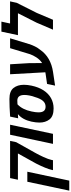

<svg xmlns="http://www.w3.org/2000/svg" viewBox="828 -1674 1040 2829"><g transform="rotate(-90 1348.5 -260.0)"><path d="M260.7 -23.4Q267.1 -55.7 293 -119.1Q318.8 -182.6 353 -249L362.3 -265.6L501.5 -516.6H114.3L138.7 -631.8H686.5L667.5 -542L511.2 -262.7Q499 -242.2 479 -202.6Q459 -163.1 449.7 -141.1Q415.5 -65.9 406.7 -23.4L401.9 0H255.4ZM84.5 -377.9H232.4L101.1 240.2H-46.4Z M777.3 -631.8H924.8L790.5 0H642.6Z M956.5 -199.2Q956.5 -250.5 970.2 -315.9Q998.5 -448.2 1081.1 -516.6L1019.5 -513.2L1044.4 -631.3Q1193.4 -641.6 1304.2 -641.6Q1418.9 -641.6 1466.1 -581.5Q1513.2 -521.5 1513.2 -428.7Q1513.2 -376 1500.5 -315.9Q1478.5 -211.9 1431.4 -139.2Q1384.3 -66.4 1316.2 -28.6Q1248 9.3 1164.6 9.3Q1050.3 9.3 1003.4 -50.5Q956.5 -110.4 956.5 -199.2ZM1332.5 -265.6Q1347.2 -302.7 1355.2 -345.7Q1363.3 -388.7 1363.3 -420.4Q1363.3 -477.5 1339.4 -502.9Q1329.6 -513.7 1314.5 -519.5Q1299.3 -525.4 1280.8 -525.4Q1247.1 -525.4 1225.1 -522.9Q1186 -485.8 1160.2 -434.8Q1134.3 -383.8 1120.1 -315.9Q1106.9 -255.4 1106.9 -213.4Q1106.9 -161.1 1127.4 -135Q1147.9 -108.9 1190.9 -108.9Q1241.2 -108.9 1275.4 -147.2Q1309.6 -185.5 1332.5 -265.6Z M1525.9 -86.9 1669.9 -107.9 1697.3 -112.3 1668.5 -631.8H1815.4L1832 -354L1833.5 -160.2Q1882.3 -190.9 1918 -246.1Q1948.2 -291 1967.3 -349.1L2052.7 -631.8H2198.2L2114.3 -355.5Q2083.5 -255.4 2027.8 -187Q1974.6 -109.9 1892.3 -62.5Q1810.1 -15.1 1701.2 1L1501 31.2Z M2428.7 -241.7 2567.4 -516.1H2244.6L2296.4 -759.8H2443.8L2416.5 -632.3H2742.2L2721.2 -534.7L2572.3 -238.8L2471.2 0H2325.2Z"/></g></svg>

Font: Viking Open Sans
Style: Bold Italic
Weight: 700
Italic angle: -12°
Foundry: Ascender Corporation
Version: Version 2.000